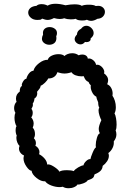

<svg xmlns="http://www.w3.org/2000/svg" viewBox="-20 -1001 714 1021"><path d="M600 -338Q600 -317 595 -308Q599 -297 599 -286Q599 -267 585 -249Q587 -232 579 -215Q571 -198 556 -187Q559 -180 559 -173Q559 -158 549.5 -143.5Q540 -129 526 -119Q525 -103 514.5 -92.5Q504 -82 483 -74Q480 -60 474 -55Q468 -50 459.5 -47Q451 -44 446 -42Q442 -33 421.5 -25.5Q401 -18 392 -20Q388 -12 374.5 -6Q361 0 345 0Q326 0 314 -8Q304 -6 297 -6Q276 -6 253 -14.5Q230 -23 220 -37Q199 -35 174.5 -54.5Q150 -74 148 -93Q136 -93 120.5 -115.5Q105 -138 105 -159Q105 -167 108 -174Q96 -179 88.5 -189Q81 -199 81 -211Q81 -218 84 -225Q77 -231 72 -243.5Q67 -256 67 -268Q67 -274 69 -280Q63 -292 63 -309Q63 -324 68 -330Q63 -337 60 -349.5Q57 -362 57 -375Q57 -391 62 -401Q55 -412 55 -427Q55 -437 59 -446.5Q63 -456 68 -459Q65 -468 65 -477Q65 -500 85 -514Q85 -539 97 -544Q93 -551 102 -566.5Q111 -582 120 -582Q124 -598 134.5 -611Q145 -624 158 -625Q163 -646 187.5 -665Q212 -684 234 -683Q238 -697 255 -705Q272 -713 291 -713Q313 -713 323 -703Q328 -709 339.5 -713.5Q351 -718 364 -718Q384 -718 398 -707Q407 -711 417 -711Q430 -711 438 -705Q446 -699 447 -689Q459 -693 473.5 -682.5Q488 -672 491 -656Q502 -659 513.5 -651.5Q525 -644 531 -632Q537 -620 533 -611Q542 -605 548.5 -595.5Q555 -586 555 -574Q555 -565 550 -553Q564 -547 571.5 -533Q579 -519 579 -503Q579 -496 578 -492Q586 -481 591 -464.5Q596 -448 596 -431Q596 -411 589 -398Q594 -390 597 -372.5Q600 -355 600 -338ZM461 -155Q462 -164 472.5 -189Q483 -214 490 -217Q489 -220 489 -228Q489 -247 495.5 -268.5Q502 -290 511 -292Q505 -303 505 -315Q505 -332 519 -362Q514 -371 509 -386.5Q504 -402 504 -414Q504 -424 508 -428Q502 -438 502 -457Q493 -477 492 -487Q478 -493 469 -512.5Q460 -532 463 -547Q454 -555 451 -565Q441 -569 435.5 -576Q430 -583 425 -596L414 -595Q397 -595 382 -600.5Q367 -606 360 -617Q341 -610 323 -610Q306 -610 285 -617Q280 -600 266.5 -591.5Q253 -583 237 -584Q232 -574 219.5 -561.5Q207 -549 196 -545Q196 -536 187.5 -526Q179 -516 177 -513Q178 -510 178 -504Q178 -486 163 -477Q163 -463 154 -450Q155 -448 155 -444Q155 -434 147 -422Q154 -414 154 -401Q154 -386 146 -377Q159 -362 159 -344Q159 -334 154 -322Q166 -310 166 -288Q166 -275 160 -266Q171 -255 171 -240Q171 -232 168 -226Q178 -221 184 -211.5Q190 -202 190 -192Q190 -189 188 -181Q204 -173 217 -158Q230 -143 231 -126Q243 -130 266.5 -115Q290 -100 296 -88Q306 -96 336 -96Q360 -96 372 -91Q379 -101 396 -111Q413 -121 424 -122Q426 -133 438 -144.5Q450 -156 461 -155ZM408 -765Q396 -765 386.5 -773.5Q377 -782 377 -793Q377 -805 389 -817Q390 -838 411 -848Q423 -864 439 -864Q454 -864 466 -852Q478 -840 478 -825Q478 -809 462 -797Q463 -787 456.5 -782Q450 -777 440 -777L432 -778Q422 -765 408 -765ZM203 -795Q203 -781 215 -772Q227 -763 242 -763Q258 -763 269 -772Q280 -781 280 -799Q280 -805 279 -808Q283 -816 283 -825Q283 -840 271 -848.5Q259 -857 244 -857Q227 -857 216.5 -847Q206 -837 209 -817Q203 -805 203 -795ZM178 -895Q157 -895 143.5 -907Q130 -919 130 -934Q130 -948 141 -958Q152 -968 174 -970Q183 -979 201 -979Q219 -979 233 -971Q250 -981 275 -981Q298 -981 328 -973Q356 -978 376 -978Q404 -978 415 -970Q427 -976 452 -976Q479 -976 489 -969Q494 -970 502 -970Q518 -970 528 -960.5Q538 -951 538 -938Q538 -924 527.5 -913Q517 -902 498 -901Q480 -890 464 -890Q453 -890 442 -896Q434 -892 418 -892Q391 -892 383 -901Q373 -898 357 -898Q338 -898 322 -904Q311 -900 298 -900Q284 -900 267 -905Q248 -895 234 -895Q221 -895 204 -902Q199 -897 194.5 -896Q190 -895 178 -895Z"/></svg>

Font: Pangolin
Style: Regular
Weight: 400
Designer: Kevin Burke
Foundry: Google, Inc.
Version: Version 1.101